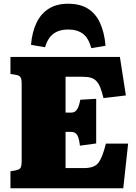

<svg xmlns="http://www.w3.org/2000/svg" viewBox="-20 -1008 727 1028"><path d="M36 0V-91L65 -96Q84 -100 90 -109.5Q96 -119 96 -149V-560Q96 -586 89 -595.5Q82 -605 62 -608L36 -612V-703H622L654 -497L534 -483Q526 -516 517.5 -538Q509 -560 497 -573Q485 -586 467.5 -591.5Q450 -597 422 -597H331V-405H359Q373 -405 382 -411Q391 -417 398 -432Q405 -447 410 -474L495 -479V-240L408 -228Q405 -257 399 -273Q393 -289 383.5 -295.5Q374 -302 357 -302H331V-108H428Q457 -108 476.5 -115Q496 -122 507.5 -137.5Q519 -153 528.5 -178Q538 -203 547 -239H666L640 0ZM344 -988Q409 -988 451 -961.5Q493 -935 516 -884.5Q539 -834 545 -763L469 -750Q454 -805 423.5 -827.5Q393 -850 345 -850Q297 -850 266.5 -827.5Q236 -805 221 -755L146 -768Q152 -838 176 -887Q200 -936 242 -962Q284 -988 344 -988Z"/></svg>

Font: Literata 18pt Black
Style: Regular
Weight: 900
Designer: Latin by Veronika Burian and Jose Scaglione. Greek by Irene Vlachou. Cyrillic by Vera Evstafieva.
Foundry: TypeTogether
Version: Version 3.103;gftools[0.9.29]